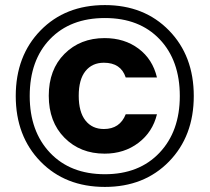

<svg xmlns="http://www.w3.org/2000/svg" viewBox="-20 -728 825 756"><path d="M393 -708Q548 -708 645.5 -608Q743 -508 743 -350Q743 -192 645.5 -92Q548 8 393 8Q237 8 139.5 -92Q42 -192 42 -350Q42 -508 139.5 -608Q237 -708 393 -708ZM688 -350Q688 -490 608.5 -573.5Q529 -657 393 -657Q257 -657 177 -574Q97 -491 97 -350Q97 -211 177 -126.5Q257 -42 393 -42Q528 -42 608 -126.5Q688 -211 688 -350ZM598 -423Q581 -495 525.5 -536.5Q470 -578 392 -578Q296 -578 234 -516Q172 -454 172 -351Q172 -248 234 -185.5Q296 -123 392 -123Q469 -123 525 -165.5Q581 -208 598 -278H475Q452 -220 389 -220Q343 -220 316.5 -253.5Q290 -287 290 -351Q290 -415 316.5 -448Q343 -481 389 -481Q456 -481 475 -423Z"/></svg>

Font: SVN-Poppins SemiBold
Style: Regular
Weight: 600
Designer: Ninad Kale (Devanagari), Jonny Pinhorn (Latin)
Foundry: Indian Type Foundry
Version: Version 3.002 2017